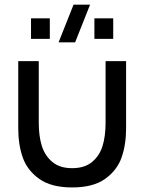

<svg xmlns="http://www.w3.org/2000/svg" viewBox="-20 -808 633 842"><path d="M60 -246.5V-540H150V-269.5Q150 -211 163.5 -168Q177 -125 209.5 -97.8Q242 -70.5 296.5 -70.5Q351 -70.5 383.8 -97.8Q416.5 -125 429.8 -168Q443 -211 443 -269.5V-540H533V-246.5Q533 -173 513 -116.8Q493 -60.5 440.5 -23.2Q388 14 296.5 14Q205 14 152.5 -23.2Q100 -60.5 80 -116.8Q60 -173 60 -246.5ZM309.5 -622.5H237L302.5 -787.5H375ZM394 -637.5V-727.5H476.5V-637.5ZM116 -637.5V-727.5H198.5V-637.5Z"/></svg>

Font: Vela Sans Med
Style: Regular
Weight: 500
Designer: Principal design: Mikhail Sharanda - project Manrope.
Design modification: Ravid Balaliev
Foundry: Mikhail Sharanda
Version: Version 1.001